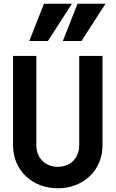

<svg xmlns="http://www.w3.org/2000/svg" viewBox="-20 -1000 620 1030"><path d="M530 -700H405V-220C405 -153 358 -105 290 -105C223 -105 175 -153 175 -220V-700H50V-220C50 -87 152 10 290 10C428 10 530 -87 530 -220ZM366 -980H216L137 -780H237ZM546 -980H396L317 -780H417Z"/></svg>

Font: CommitMono-dimboump
Style: Bold
Weight: 700
Monospace: yes
Designer: Eigil Nikolajsen
Foundry: Eigil Nikolajsen
Version: Version 1.143